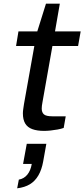

<svg xmlns="http://www.w3.org/2000/svg" viewBox="-20 -697 457 1040"><path d="M219 12Q181 12 155 2.5Q129 -7 116.5 -28Q104 -49 104 -83Q104 -94 106 -107Q108 -120 110 -134L166 -448H67L80 -527H182L229 -677H304L278 -527H417L403 -448H264L210 -143Q208 -133 207 -124.5Q206 -116 206 -109Q206 -88 218 -77.5Q230 -67 264 -67H336L325 -4Q311 1 292 4.5Q273 8 253.5 10Q234 12 219 12ZM73 323 82 276Q110 271 128 249Q146 227 152 191H105L125 82H231L214 177Q206 222 188 253Q170 284 142 301Q114 318 73 323Z"/></svg>

Font: Archivo Expanded
Style: Italic
Weight: 400
Width: 7
Italic angle: -10°
Designer: Hector Gatti
Foundry: Omnibus-Type
Version: Version 2.001